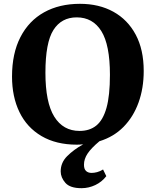

<svg xmlns="http://www.w3.org/2000/svg" viewBox="-20 -744 815 1006"><path d="M407 242Q347 242 322.5 214Q298 186 298 154Q298 108 332 74Q366 40 416 12Q399 14 383 14Q274 14 197.5 -31Q121 -76 82 -156.5Q43 -237 43 -343Q43 -464 87 -549.5Q131 -635 211 -679.5Q291 -724 399 -724Q499 -724 574 -682.5Q649 -641 691 -562.5Q733 -484 733 -372Q733 -282 706 -207Q679 -132 627.5 -79.5Q576 -27 501 -4Q458 32 439 60.5Q420 89 420 119Q420 142 431 152Q442 162 460 162Q473 162 488.5 158Q504 154 520 144L537 179Q514 209 479.5 225.5Q445 242 407 242ZM397 -58Q450 -58 485 -86.5Q520 -115 538 -179Q556 -243 556 -352Q556 -509 511 -581Q466 -653 382 -653Q302 -653 260 -587Q218 -521 218 -363Q218 -207 264.5 -132.5Q311 -58 397 -58Z"/></svg>

Font: Literata 36pt
Style: Bold
Weight: 700
Designer: Latin by Veronika Burian and Jose Scaglione. Greek by Irene Vlachou. Cyrillic by Vera Evstafieva.
Foundry: TypeTogether
Version: Version 3.002